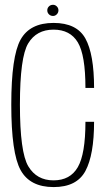

<svg xmlns="http://www.w3.org/2000/svg" viewBox="-20 -775 464 800"><path d="M203.5 4.5Q105 4.5 66 -66Q27 -136.5 27 -339Q27 -540.5 65.8 -610Q104.5 -679.5 203 -679.5Q300 -679.5 336 -614.2Q372 -549 372 -408.5H336Q336 -545.5 304.2 -598.5Q272.5 -651.5 203 -651.5Q132 -651.5 97.5 -594.2Q63 -537 63 -339Q63 -140.5 98 -82Q133 -23.5 203 -23.5Q272.5 -23.5 304.2 -78.5Q336 -133.5 336 -267.5H372Q372 -130 336 -62.8Q300 4.5 203.5 4.5ZM201 -708.5Q191 -708.5 184 -715.2Q177 -722 177 -732Q177 -741.5 183.8 -748.2Q190.5 -755 201 -755Q210 -755 216.8 -748.2Q223.5 -741.5 223.5 -732Q223.5 -722.5 216.8 -715.5Q210 -708.5 201 -708.5Z"/></svg>

Font: Anybody ExtraLight
Style: Regular
Weight: 200
Designer: Tyler Finck
Foundry: Etcetera Type Company
Version: Version 1.010; ttfautohint (v1.8.3) -l 8 -r 50 -G 200 -x 14 